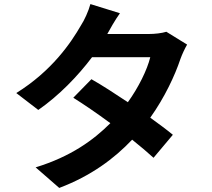

<svg xmlns="http://www.w3.org/2000/svg" viewBox="-20 -857 1040 943"><path d="M569 -792 424 -837C415 -803 394 -757 378 -733C328 -646 235 -509 60 -400L168 -317C269 -387 362 -483 432 -576H718C703 -514 660 -427 608 -355C545 -397 482 -438 429 -468L340 -377C391 -345 457 -300 522 -252C439 -169 328 -88 155 -35L271 66C427 7 541 -78 629 -171C670 -138 707 -107 734 -82L829 -195C800 -219 761 -248 718 -279C789 -379 839 -486 866 -567C875 -592 888 -619 899 -638L797 -701C775 -694 741 -690 710 -690H507C519 -712 544 -757 569 -792Z"/></svg>

Font: Noto Sans Mono CJK TC
Style: Bold
Weight: 700
Designer: Ryoko NISHIZUKA 西塚涼子 (kana, bopomofo & ideographs); Paul D. Hunt (Latin, Greek & Cyrillic); Sandoll Communications 산돌커뮤니
Foundry: Adobe
Version: Version 2.004;hotconv 1.0.118;makeotfexe 2.5.65603